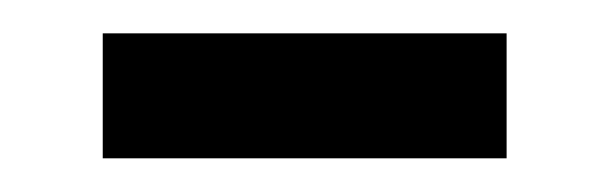

<svg xmlns="http://www.w3.org/2000/svg" viewBox="-20 -325 362 114"><path d="M41 -231V-305.2H280.8V-231Z"/></svg>

Font: f08437224
Style: Regular
Weight: 400
Foundry: Ascender Corporation
Version: Version 1.10